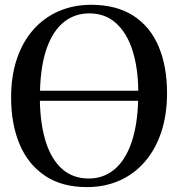

<svg xmlns="http://www.w3.org/2000/svg" viewBox="-20 -772 746 804"><path d="M346.5 11.5Q240 12 168.8 -35.8Q97.5 -83.5 62 -168.2Q26.5 -253 26.5 -363.5Q26.5 -454 50.8 -525.8Q75 -597.5 119.8 -648Q164.5 -698.5 226.2 -725.2Q288 -752 362.5 -752Q468.5 -751.5 539 -705.8Q609.5 -660 644.5 -576.8Q679.5 -493.5 679.5 -382Q679.5 -292 655.5 -219.5Q631.5 -147 587.2 -95.5Q543 -44 481.8 -16.5Q420.5 11 346.5 11.5ZM351.5 -24.5Q412 -24.5 457.2 -61Q502.5 -97.5 528.8 -170Q555 -242.5 558.5 -350H147Q149 -249.5 172.2 -176.8Q195.5 -104 240.5 -64.2Q285.5 -24.5 351.5 -24.5ZM147.5 -392H559Q558 -489 534.5 -561.8Q511 -634.5 465.8 -675.2Q420.5 -716 354 -716Q293.5 -716 248.2 -680.2Q203 -644.5 176.8 -572.8Q150.5 -501 147.5 -392Z"/></svg>

Font: Merriweather 96pt
Style: Regular
Weight: 400
Version: Version 2.100